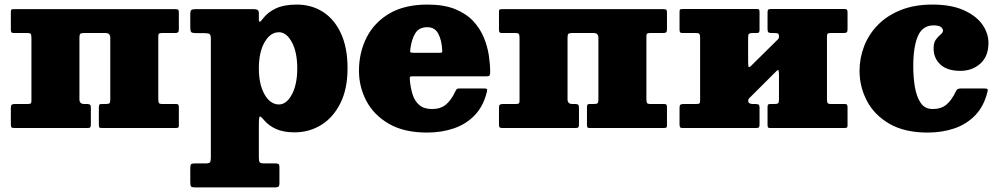

<svg xmlns="http://www.w3.org/2000/svg" viewBox="-20 -560 4390 840"><path d="M327.5 -125.5Q327.5 -105 348.5 -105H360Q370 -105 373.8 -102Q377.5 -99 377.5 -88V-15Q377.5 -6 374.8 -3Q372 0 363.5 0H41.5Q32.5 0 30 -3.2Q27.5 -6.5 27.5 -16V-89Q27.5 -99.5 31.8 -102.2Q36 -105 45.5 -105H100.5Q110.5 -105 114 -107.2Q117.5 -109.5 117.5 -119V-393Q117.5 -406 115 -410.8Q112.5 -415.5 99.5 -415.5H40.5Q32.5 -415.5 30 -418.8Q27.5 -422 27.5 -430.5V-509Q27.5 -517.5 31.2 -518.8Q35 -520 43 -520H748.5Q757.5 -520 760 -516.8Q762.5 -513.5 762.5 -504V-431.5Q762.5 -421 758.5 -418.2Q754.5 -415.5 744.5 -415.5H689.5Q680 -415.5 676.2 -413.2Q672.5 -411 672.5 -401.5V-127.5Q672.5 -114.5 675 -109.8Q677.5 -105 690.5 -105H749.5Q758 -105 760.2 -101.8Q762.5 -98.5 762.5 -90V-11Q762.5 -3 759 -1.5Q755.5 0 747 0H423.5Q415.5 0 414 -3.8Q412.5 -7.5 412.5 -15.5V-90.5Q412.5 -99 414.8 -102Q417 -105 425 -105H442.5Q454.5 -105 458.5 -108.2Q462.5 -111.5 462.5 -124.5V-395Q462.5 -415.5 441.5 -415.5H347.5Q335.5 -415.5 331.5 -412.2Q327.5 -409 327.5 -396Z M812.5 -441V-497.5Q812.5 -513 817.5 -516.5Q822.5 -520 837 -520H1090Q1100.5 -520 1106.5 -516.8Q1112.5 -513.5 1112.5 -502V-475Q1112.5 -454 1129 -477Q1151 -506.5 1187 -523.2Q1223 -540 1278.5 -540Q1343 -540 1393.2 -507.8Q1443.5 -475.5 1472 -413.2Q1500.5 -351 1500.5 -261Q1500.5 -171 1469.2 -108.5Q1438 -46 1385.5 -13.5Q1333 19 1268.5 19Q1220 19 1187 4Q1154 -11 1133 -37Q1122 -50.5 1117.2 -50.2Q1112.5 -50 1112.5 -13V129Q1112.5 145 1116.2 150Q1120 155 1137 155H1185Q1195 155 1198.8 157.8Q1202.5 160.5 1202.5 171V239Q1202.5 254 1198 257Q1193.5 260 1178 260H835Q820 260 816.2 256Q812.5 252 812.5 238V174Q812.5 162.5 815.8 158.8Q819 155 831 155H878Q894.5 155 898.5 150.2Q902.5 145.5 902.5 128.5V-389Q902.5 -406.5 897.2 -410.8Q892 -415 875 -415H840Q821.5 -415 817 -419.2Q812.5 -423.5 812.5 -441ZM1112.5 -261Q1112.5 -190.5 1137.5 -146.8Q1162.5 -103 1200.5 -103Q1233.5 -103 1257 -146.8Q1280.5 -190.5 1280.5 -261Q1280.5 -331.5 1257 -375.2Q1233.5 -419 1200.5 -419Q1162.5 -419 1137.5 -375.2Q1112.5 -331.5 1112.5 -261Z M1550.5 -250Q1550.5 -330 1583.8 -395.8Q1617 -461.5 1683.5 -500.8Q1750 -540 1850.5 -540Q1922.5 -540 1971.5 -520Q2020.5 -500 2050.8 -467.2Q2081 -434.5 2097 -395.2Q2113 -356 2118.8 -316.8Q2124.5 -277.5 2124.5 -245Q2124.5 -233.5 2121.8 -229.8Q2119 -226 2107.5 -226H1784.5Q1774 -226 1773.2 -223.2Q1772.5 -220.5 1773 -211Q1776 -175.5 1785.2 -146.5Q1794.5 -117.5 1814.8 -100.2Q1835 -83 1870.5 -83Q1907.5 -83 1931 -102.5Q1954.5 -122 1972.5 -161Q1975 -166.5 1978.2 -169.8Q1981.5 -173 1990.5 -173H2096.5Q2107 -173 2109.8 -170.8Q2112.5 -168.5 2110.5 -160Q2095.5 -96.5 2057.8 -56.8Q2020 -17 1966 1.5Q1912 20 1848.5 20Q1748 20 1681.8 -18.2Q1615.5 -56.5 1583 -118.2Q1550.5 -180 1550.5 -250ZM1788.5 -329H1901.5Q1912 -329 1913.8 -330.8Q1915.5 -332.5 1914.5 -342.5Q1912.5 -384 1897.5 -412.5Q1882.5 -441 1849.5 -441Q1813.5 -441 1797.2 -415Q1781 -389 1775.5 -347.5Q1774 -336.5 1774.8 -332.8Q1775.5 -329 1788.5 -329Z M2463 -125.5Q2463 -105 2484 -105H2495.5Q2505.5 -105 2509.2 -102Q2513 -99 2513 -88V-15Q2513 -6 2510.2 -3Q2507.5 0 2499 0H2177Q2168 0 2165.5 -3.2Q2163 -6.5 2163 -16V-89Q2163 -99.5 2167.2 -102.2Q2171.5 -105 2181 -105H2236Q2246 -105 2249.5 -107.2Q2253 -109.5 2253 -119V-393Q2253 -406 2250.5 -410.8Q2248 -415.5 2235 -415.5H2176Q2168 -415.5 2165.5 -418.8Q2163 -422 2163 -430.5V-509Q2163 -517.5 2166.8 -518.8Q2170.5 -520 2178.5 -520H2884Q2893 -520 2895.5 -516.8Q2898 -513.5 2898 -504V-431.5Q2898 -421 2894 -418.2Q2890 -415.5 2880 -415.5H2825Q2815.5 -415.5 2811.8 -413.2Q2808 -411 2808 -401.5V-127.5Q2808 -114.5 2810.5 -109.8Q2813 -105 2826 -105H2885Q2893.5 -105 2895.8 -101.8Q2898 -98.5 2898 -90V-11Q2898 -3 2894.5 -1.5Q2891 0 2882.5 0H2559Q2551 0 2549.5 -3.8Q2548 -7.5 2548 -15.5V-90.5Q2548 -99 2550.2 -102Q2552.5 -105 2560.5 -105H2578Q2590 -105 2594 -108.2Q2598 -111.5 2598 -124.5V-395Q2598 -415.5 2577 -415.5H2483Q2471 -415.5 2467 -412.2Q2463 -409 2463 -396Z M3598 -127.5Q3598 -114.5 3600.5 -109.8Q3603 -105 3616 -105H3675Q3683.5 -105 3685.8 -101.8Q3688 -98.5 3688 -90V-11Q3688 -3 3684.5 -1.5Q3681 0 3672.5 0H3349Q3341 0 3339.5 -3.8Q3338 -7.5 3338 -15.5V-90.5Q3338 -99 3340.2 -102Q3342.5 -105 3350.5 -105H3368Q3380 -105 3384 -108.2Q3388 -111.5 3388 -124.5V-229.5Q3388 -244 3386.5 -250.5Q3385 -257 3378 -250L3261.5 -134Q3258 -131 3255.8 -128Q3253.5 -125 3253.5 -118.5Q3253.5 -105 3274 -105H3285.5Q3295.5 -105 3299.2 -102Q3303 -99 3303 -88V-15Q3303 -6 3300.2 -3Q3297.5 0 3289 0H2967Q2958 0 2955.5 -3.2Q2953 -6.5 2953 -16V-89Q2953 -99.5 2957.2 -102.2Q2961.5 -105 2971 -105H3026Q3036 -105 3039.5 -107.2Q3043 -109.5 3043 -119V-393Q3043 -406 3040.5 -410.8Q3038 -415.5 3025 -415.5H2966Q2958 -415.5 2955.5 -418.8Q2953 -422 2953 -430.5V-509.5Q2953 -518 2956.8 -519.2Q2960.5 -520.5 2968.5 -520.5H3292Q3300 -520.5 3301.5 -517Q3303 -513.5 3303 -505V-430Q3303 -422 3300.8 -418.8Q3298.5 -415.5 3290.5 -415.5H3273Q3261 -415.5 3257 -412.2Q3253 -409 3253 -396V-296Q3253 -276.5 3254.5 -269.2Q3256 -262 3265.5 -271.5L3383.5 -388Q3386.5 -390.5 3387.2 -394.2Q3388 -398 3388 -400Q3388 -411.5 3383.2 -413.5Q3378.5 -415.5 3367 -415.5H3355.5Q3345.5 -415.5 3341.8 -418.5Q3338 -421.5 3338 -432.5V-505.5Q3338 -514.5 3340.8 -517.5Q3343.5 -520.5 3352 -520.5H3674Q3683 -520.5 3685.5 -517.2Q3688 -514 3688 -504.5V-431.5Q3688 -421 3684 -418.2Q3680 -415.5 3670 -415.5H3615Q3605.5 -415.5 3601.8 -413.2Q3598 -411 3598 -401.5Z M3740.5 -250Q3740.5 -306.5 3760.8 -358.5Q3781 -410.5 3821 -451.2Q3861 -492 3920.8 -516Q3980.5 -540 4059.5 -540Q4140.5 -540 4195 -516Q4249.5 -492 4277 -453.8Q4304.5 -415.5 4304.5 -372Q4304.5 -313.5 4269 -281.8Q4233.5 -250 4181.5 -250Q4124 -250 4094.2 -277.8Q4064.5 -305.5 4064.5 -348Q4064.5 -373.5 4074.8 -387.2Q4085 -401 4095.2 -409.2Q4105.5 -417.5 4105.5 -426Q4105.5 -436 4095.5 -442.5Q4085.5 -449 4064.5 -449Q4016 -449 3995.8 -402.2Q3975.5 -355.5 3975.5 -270Q3975.5 -223 3982.5 -180.2Q3989.5 -137.5 4007.8 -110.2Q4026 -83 4060.5 -83Q4097.5 -83 4120.8 -102.5Q4144 -122 4162 -160.5Q4165.5 -168 4170.2 -170.5Q4175 -173 4186.5 -173H4284.5Q4297.5 -173 4300 -170.2Q4302.5 -167.5 4300 -157.5Q4284.5 -95 4246.8 -55.8Q4209 -16.5 4155.2 1.8Q4101.5 20 4038.5 20Q3938 20 3871.8 -18.2Q3805.5 -56.5 3773 -118.2Q3740.5 -180 3740.5 -250Z"/></svg>

Font: Besley* Fatface
Style: Regular
Weight: 900
Designer: Owen Earl
Foundry: indestructible type*
Version: Version 3.000; ttfautohint (v1.8.3)